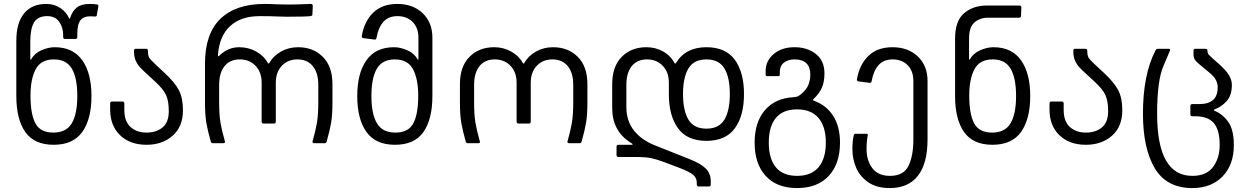

<svg xmlns="http://www.w3.org/2000/svg" viewBox="-20 -728 6348 976"><path d="M63 -240V-520Q63 -612 102.5 -660Q142 -708 215 -708Q256 -708 287 -687Q318 -666 331 -635Q332 -633 333.5 -633Q335 -633 336 -635Q347 -671 370 -689.5Q393 -708 436 -708Q459 -708 475 -705Q481 -703 480 -696L472 -650Q471 -644 463 -644L446 -645Q407 -647 390 -626Q373 -605 373 -558V-540Q373 -530 363 -530H311Q301 -530 301 -540V-552Q301 -588 281 -617Q261 -646 220 -646Q172 -646 153 -614Q134 -582 134 -516V-428Q134 -426 136 -425Q138 -424 139 -427Q156 -458 191.5 -473Q227 -488 258 -488Q351 -488 398 -422Q445 -356 445 -240Q445 -123 398.5 -57.5Q352 8 253 8Q154 8 108.5 -57Q63 -122 63 -240ZM251 -54Q317 -54 345 -101.5Q373 -149 373 -240Q373 -331 345.5 -378.5Q318 -426 254 -426Q188 -426 161.5 -376Q135 -326 135 -242Q135 -148 160 -101Q185 -54 251 -54Z M540 -172V-202Q540 -212 550 -212H602Q612 -212 612 -202V-169Q612 -111 643.5 -82.5Q675 -54 725 -54Q774 -54 806 -80Q838 -106 838 -163Q838 -214 824.5 -244Q811 -274 771 -311L731 -348Q702 -374 689 -389Q676 -404 668.5 -423Q661 -442 661 -470Q661 -480 671 -480H722Q732 -480 732 -470Q732 -446 738.5 -435Q745 -424 773 -398L816 -358Q868 -310 889 -270Q910 -230 910 -168Q910 -84 857.5 -38Q805 8 725 8Q641 8 590.5 -40.5Q540 -89 540 -172Z M1348 -406Q1369 -444 1408.5 -466Q1448 -488 1495 -488Q1572 -488 1621 -439Q1670 -390 1670 -300V-209Q1670 -143 1663 -103Q1656 -63 1641 -10Q1639 -4 1637 -2Q1635 0 1630 0H1578Q1566 0 1569 -10Q1584 -63 1591 -103Q1598 -143 1598 -209V-296Q1598 -358 1570 -392Q1542 -426 1492 -426Q1443 -426 1412.5 -393.5Q1382 -361 1382 -308V-110Q1382 -100 1372 -100H1320Q1310 -100 1310 -110V-308Q1310 -361 1279 -393.5Q1248 -426 1199 -426Q1149 -426 1121.5 -392Q1094 -358 1094 -296V-209Q1094 -143 1101 -103Q1108 -63 1123 -10L1124 -7Q1124 0 1114 0H1062Q1057 0 1055 -2Q1053 -4 1051 -10Q1036 -63 1029 -103Q1022 -143 1022 -209V-404Q1022 -557 1100.5 -632.5Q1179 -708 1324 -708Q1355 -708 1391 -706L1442 -705Q1483 -705 1518.5 -706.5Q1554 -708 1560 -708Q1570 -708 1570 -697L1568 -655Q1568 -650 1565.5 -648.5Q1563 -647 1558 -646Q1535 -643 1438 -643Q1411 -643 1397 -644Q1357 -646 1300 -646Q1205 -646 1150 -595.5Q1095 -545 1088 -449V-446Q1088 -442 1090 -442Q1092 -442 1097 -447Q1140 -488 1196 -488Q1243 -488 1282.5 -466Q1322 -444 1343 -406Q1344 -405 1345.5 -405Q1347 -405 1348 -406Z M1796 -240Q1796 -356 1843 -422Q1890 -488 1983 -488Q2014 -488 2049.5 -473Q2085 -458 2102 -427Q2103 -424 2105 -425Q2107 -426 2107 -428V-536Q2107 -587 2077.5 -616.5Q2048 -646 2000 -646Q1955 -646 1929 -617Q1903 -588 1894 -536Q1892 -525 1883 -527L1828 -534Q1818 -535 1819 -545Q1832 -620 1877.5 -664Q1923 -708 2000 -708Q2079 -708 2128.5 -661Q2178 -614 2178 -536V-240Q2178 -122 2132.5 -57Q2087 8 1988 8Q1889 8 1842.5 -57.5Q1796 -123 1796 -240ZM1990 -54Q2056 -54 2081 -101Q2106 -148 2106 -242Q2106 -326 2079.5 -376Q2053 -426 1987 -426Q1923 -426 1895.5 -378.5Q1868 -331 1868 -240Q1868 -149 1896 -101.5Q1924 -54 1990 -54Z M2644 -406Q2665 -444 2704.5 -466Q2744 -488 2791 -488Q2868 -488 2917 -439Q2966 -390 2966 -300V-209Q2966 -143 2959 -103Q2952 -63 2937 -10Q2935 -4 2933 -2Q2931 0 2926 0H2874Q2862 0 2865 -10Q2880 -63 2887 -103Q2894 -143 2894 -209V-296Q2894 -358 2866 -392Q2838 -426 2788 -426Q2739 -426 2708.5 -393.5Q2678 -361 2678 -308V-110Q2678 -100 2668 -100H2616Q2606 -100 2606 -110V-308Q2606 -361 2575 -393.5Q2544 -426 2495 -426Q2445 -426 2417.5 -392Q2390 -358 2390 -296V-209Q2390 -143 2397 -103Q2404 -63 2419 -10L2420 -7Q2420 0 2410 0H2358Q2353 0 2351 -2Q2349 -4 2347 -10Q2332 -63 2325 -103Q2318 -143 2318 -209V-300Q2318 -390 2366.5 -439Q2415 -488 2492 -488Q2539 -488 2578.5 -466Q2618 -444 2639 -406Q2640 -405 2641.5 -405Q2643 -405 2644 -406Z M3522 210V201Q3522 177 3504.5 161.5Q3487 146 3438 127L3356 96Q3319 82 3290 76Q3261 70 3211 70H3124Q3114 70 3114 60V18Q3114 8 3124 8H3189Q3196 8 3196 6Q3196 3 3187 -2Q3092 -61 3092 -179V-300Q3092 -390 3140.5 -439Q3189 -488 3266 -488Q3312 -488 3350.5 -466.5Q3389 -445 3410 -406Q3411 -405 3412.5 -405Q3414 -405 3415 -406Q3464 -488 3571 -488Q3669 -488 3715.5 -424Q3762 -360 3762 -250Q3762 -140 3715.5 -76Q3669 -12 3571 -12Q3473 -12 3426.5 -76Q3380 -140 3380 -250V-308Q3380 -361 3349 -393.5Q3318 -426 3269 -426Q3219 -426 3191.5 -392Q3164 -358 3164 -296V-184Q3164 -113 3203 -64Q3242 -15 3312 12L3483 80Q3542 103 3567.5 128.5Q3593 154 3593 193V210Q3593 220 3583 220H3532Q3522 220 3522 210ZM3571 -74Q3635 -74 3662.5 -120Q3690 -166 3690 -250Q3690 -334 3662.5 -380Q3635 -426 3571 -426Q3507 -426 3479.5 -380Q3452 -334 3452 -250Q3452 -166 3479.5 -120Q3507 -74 3571 -74Z M3816 -3Q3816 -106 3868 -167.5Q3920 -229 4015 -234Q4029 -235 4036 -238.5Q4043 -242 4054 -251Q4081 -274 4090 -298.5Q4099 -323 4099 -348Q4099 -426 4019 -426Q3986 -426 3965 -409.5Q3944 -393 3944 -363V-348Q3944 -341 3937 -341H3879Q3872 -341 3872 -348V-366Q3872 -419 3913 -453.5Q3954 -488 4019 -488Q4084 -488 4127.5 -453.5Q4171 -419 4171 -355Q4171 -313 4158.5 -283.5Q4146 -254 4116 -225Q4112 -221 4112 -220Q4112 -218 4120 -215Q4182 -192 4216 -138Q4250 -84 4250 -3Q4250 105 4192.5 166.5Q4135 228 4032 228Q3929 228 3872.5 166.5Q3816 105 3816 -3ZM4032 166Q4104 166 4141 122Q4178 78 4178 -3Q4178 -84 4141 -128Q4104 -172 4032 -172Q3960 -172 3924 -128.5Q3888 -85 3888 -3Q3888 79 3924 122.5Q3960 166 4032 166Z M4313 30Q4313 -12 4320 -40Q4322 -48 4328 -48H4384Q4393 -48 4391 -40Q4385 -10 4385 30Q4385 88 4414.5 127Q4444 166 4504 166Q4573 166 4598 115.5Q4623 65 4623 -20V-316Q4623 -367 4594 -396.5Q4565 -426 4517 -426Q4472 -426 4446 -397Q4420 -368 4411 -316Q4409 -305 4400 -307L4345 -314Q4335 -315 4336 -325Q4349 -400 4394.5 -444Q4440 -488 4517 -488Q4596 -488 4645.5 -441Q4695 -394 4695 -316V-20Q4695 103 4646 165.5Q4597 228 4504 228Q4436 228 4393.5 198.5Q4351 169 4332 124.5Q4313 80 4313 30Z M4997 -700H5161Q5172 -700 5172 -690L5170 -647Q5170 -638 5160 -638H5003Q4961 -638 4933.5 -614Q4906 -590 4906 -532V-428Q4906 -426 4908 -425Q4910 -424 4911 -427Q4928 -458 4963.5 -473Q4999 -488 5030 -488Q5123 -488 5170 -422Q5217 -356 5217 -240Q5217 -123 5170.5 -57.5Q5124 8 5025 8Q4926 8 4880.5 -57Q4835 -122 4835 -240V-532Q4835 -622 4881 -661Q4927 -700 4997 -700ZM5023 -54Q5089 -54 5117 -101.5Q5145 -149 5145 -240Q5145 -331 5117.5 -378.5Q5090 -426 5026 -426Q4960 -426 4933.5 -376Q4907 -326 4907 -242Q4907 -148 4932 -101Q4957 -54 5023 -54Z M5315 -172V-202Q5315 -212 5325 -212H5377Q5387 -212 5387 -202V-169Q5387 -111 5418.5 -82.5Q5450 -54 5500 -54Q5549 -54 5581 -80Q5613 -106 5613 -163Q5613 -214 5599.5 -244Q5586 -274 5546 -311L5506 -348Q5477 -374 5464 -389Q5451 -404 5443.5 -423Q5436 -442 5436 -470Q5436 -480 5446 -480H5497Q5507 -480 5507 -470Q5507 -446 5513.5 -435Q5520 -424 5548 -398L5591 -358Q5643 -310 5664 -270Q5685 -230 5685 -168Q5685 -84 5632.5 -38Q5580 8 5500 8Q5416 8 5365.5 -40.5Q5315 -89 5315 -172Z M5790 -150Q5790 -348 5853 -470Q5857 -480 5866 -480H5921Q5930 -480 5928 -472Q5927 -468 5894.5 -393.5Q5862 -319 5862 -150Q5862 166 6041 166Q6113 166 6146.5 120.5Q6180 75 6180 10Q6180 -68 6150 -102.5Q6120 -137 6057 -137H6041Q6031 -137 6031 -147V-189Q6031 -199 6041 -199H6077Q6122 -199 6146 -219.5Q6170 -240 6170 -286Q6170 -302 6161.5 -320Q6153 -338 6124 -362L6096 -385Q6065 -410 6056 -421.5Q6047 -433 6047 -453V-470Q6047 -480 6057 -480H6108Q6118 -480 6118 -470V-468Q6118 -458 6123.5 -451.5Q6129 -445 6142 -433L6176 -403Q6213 -370 6227.5 -345.5Q6242 -321 6242 -296Q6242 -243 6215 -213.5Q6188 -184 6154 -172Q6151 -171 6150.5 -168.5Q6150 -166 6154 -165Q6198 -146 6225 -106.5Q6252 -67 6252 10Q6252 110 6194.5 169Q6137 228 6041 228Q5910 228 5850 127Q5790 26 5790 -150Z"/></svg>

Font: Barlow GEO
Style: Regular
Weight: 400
Designer: Jeremy Tribby
Foundry: Tribby Type
Version: Version 1.408